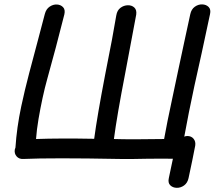

<svg xmlns="http://www.w3.org/2000/svg" viewBox="-20 -738 1016 895"><path d="M767 92Q762 114 773.5 125.5Q785 137 803.5 137.5Q822 138 838 126.5Q854 115 859 92Q878 4 890 -59Q893 -78 882.5 -91Q872 -104 853 -104Q846 -104 839 -101Q849 -156 860.5 -214Q872 -272 886.5 -339Q901 -406 920 -490Q947 -615 959 -672Q964 -694 952.5 -705.5Q941 -717 922.5 -717.5Q904 -718 888 -706.5Q872 -695 867 -672Q856 -622 841 -552Q826 -482 810 -407Q794 -332 780 -265Q760 -173 745 -90Q581 -88 557 -89L511 -90Q525 -197 563 -393Q600 -588 615 -670Q618 -692 606 -703Q594 -714 575.5 -713.5Q557 -713 541.5 -701.5Q526 -690 522 -666Q508 -579 470 -389Q433 -196 419 -91Q257 -94 148 -90Q151 -133 159.5 -183Q168 -233 178.5 -281.5Q189 -330 200 -369L240 -516Q266 -614 280 -671Q285 -693 274 -704.5Q263 -716 245.5 -717Q228 -718 211.5 -707Q195 -696 189 -673Q176 -622 156.5 -549.5Q137 -477 116 -397Q95 -317 79 -242Q58 -143 52 -50Q50 -46 49 -41Q46 -22 57.5 -9Q69 4 88 3Q224 -3 536 3Q585 4 665 2Q749 1 786 2L767 92Z"/></svg>

Font: Balsamiq Sans
Style: Italic
Weight: 400
Italic angle: -12°
Designer: Michael Angeles
Foundry: Balsamiq SRL
Version: Version 1.020; ttfautohint (v1.8.4.7-5d5b);gftools[0.9.26]